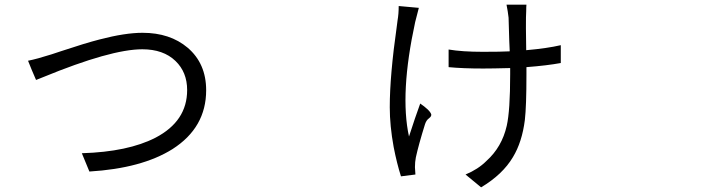

<svg xmlns="http://www.w3.org/2000/svg" viewBox="-20 -762 3040 819"><path d="M361.3 -30.3 329.1 -108.4Q526.4 -114.3 643.6 -174.8Q778.3 -245.1 778.3 -377.9Q778.3 -454.1 728.5 -502Q676.8 -551.8 586.9 -551.8Q453.1 -551.8 163.1 -432.6Q141.6 -423.8 133.8 -420.9L116.2 -461.9L99.6 -502.9Q138.7 -510.7 200.2 -530.3Q211.9 -534.2 241.2 -543.9Q343.8 -578.1 405.3 -593.8Q513.7 -622.1 587.9 -622.1Q705.1 -622.1 780.3 -558.6Q859.4 -491.2 859.4 -377Q859.4 -217.8 715.8 -126Q585 -43.9 361.3 -30.3Z M2032.2 37.1 1999 9.8 1965.8 -17.6Q2019.5 -40 2054.7 -75.2Q2121.1 -134.8 2141.6 -225.6Q2156.2 -290 2156.2 -445.3V-471.7Q2080.1 -469.7 2041 -469.7Q1954.1 -469.7 1893.6 -475.6V-550.8Q1951.2 -541 2040 -541Q2116.2 -541 2154.3 -543Q2153.3 -558.6 2152.3 -587.9Q2150.4 -668.9 2149.4 -686.5Q2146.5 -712.9 2140.6 -742.2H2225.6Q2224.6 -733.4 2224.6 -714.8Q2223.6 -697.3 2223.6 -687.5Q2222.7 -666 2224.6 -547.9Q2313.5 -555.7 2372.1 -569.3V-493.2Q2313.5 -482.4 2225.6 -475.6V-444.3Q2225.6 -308.6 2218.8 -250Q2207 -156.2 2168 -91.8Q2124 -17.6 2032.2 37.1ZM1690.4 -9.8Q1672.9 -64.5 1659.2 -134.8Q1642.6 -225.6 1642.6 -304.7Q1642.6 -440.4 1672.9 -652.3Q1674.8 -668 1675.8 -674.8Q1680.7 -702.1 1680.7 -736.3L1723.6 -732.4L1766.6 -728.5Q1755.9 -689.5 1751 -668Q1684.6 -362.3 1724.6 -179.7Q1751 -261.7 1772.5 -320.3Q1790 -308.6 1804.7 -294.9Q1822.3 -277.3 1819.3 -269.5Q1817.4 -262.7 1810.5 -257.8Q1798.8 -250 1793 -232.4Q1765.6 -144.5 1753.9 -90.8Q1750 -71.3 1750 -48.8L1752 -17.6Z"/></svg>

Font: Bpmf GenSeki Gothic R
Style: R
Weight: 400
Foundry: But Ko
Version: Version 1.320